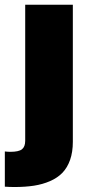

<svg xmlns="http://www.w3.org/2000/svg" viewBox="-54 -565 370 790"><path d="M49.7 -545.5H245.7V18.5Q245.7 60.7 234.4 92.9Q223 125 202.8 146Q182.5 166.9 152 180.2Q121.4 193.5 85.9 199Q50.4 204.5 5.7 204.5Q-14.6 204.5 -34.1 203.1V58.2Q-21.7 59.7 -11.4 59.7Q23.1 59.7 36.4 49.2Q49.7 38.7 49.7 14.2Z"/></svg>

Font: Karasuma Gothic
Style: Black
Weight: 900
Designer: Rasmus Andersson / Ryoko Nishizuka
Foundry: Genbu
Version: Version 1.00